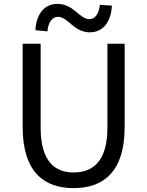

<svg xmlns="http://www.w3.org/2000/svg" viewBox="-20 -959 761 992"><path d="M360 13C510 13 624 -67 624 -303V-733H535V-300C535 -123 458 -68 360 -68C265 -68 190 -123 190 -300V-733H97V-303C97 -67 211 13 360 13ZM444 -792C511 -792 554 -844 558 -930L496 -934C491 -886 470 -860 442 -860C390 -860 361 -939 277 -939C210 -939 167 -887 163 -803L225 -797C229 -845 251 -872 279 -872C332 -872 361 -792 444 -792Z"/></svg>

Font: Noto Sans CJK JP Regular
Style: Regular
Weight: 400
Designer: Ryoko NISHIZUKA (kana & ideographs); Paul D. Hunt (Latin, Greek & Cyrillic); Wenlong ZHANG (bopomofo); Sandoll Communica
Foundry: Adobe Systems Incorporated
Version: Version 1.001;PS 1.001;hotconv 1.0.78;makeotf.lib2.5.61930